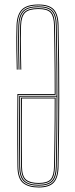

<svg xmlns="http://www.w3.org/2000/svg" viewBox="-20 -824 334 850"><path d="M151.2 6Q106.2 6 82 -13.8Q57.8 -33.5 57.2 -87Q56.8 -135 56.5 -188.5Q56.2 -242 56.5 -297.8Q56.8 -353.5 57.2 -408H222.2Q222.2 -460.2 221.9 -507Q221.5 -553.8 220.9 -602.8Q220.2 -651.8 219.2 -710.8Q218.5 -751.2 204.1 -767.6Q189.8 -784 150.2 -784Q107.2 -784 90.9 -767.4Q74.5 -750.8 73.2 -710.5Q72.5 -682 72.2 -655.1Q72 -628.2 72.6 -595.5Q73.2 -562.8 74.2 -516H70.2Q69 -566.5 68.5 -599.5Q68 -632.5 68.2 -657.8Q68.5 -683 69.2 -710.5Q70.5 -753.5 88.5 -770.8Q106.5 -788 150.2 -788Q191.2 -788 206.9 -770.8Q222.5 -753.5 223.2 -710.8Q224.2 -651.5 224.9 -602.2Q225.5 -553 225.9 -505.5Q226.2 -458 226.2 -404H61.2Q60.8 -355.8 60.5 -302.5Q60.2 -249.2 60.5 -194.5Q60.8 -139.8 61.2 -87Q61.8 -36.5 84.2 -17.2Q106.8 2 151.2 2Q195.8 2 215.1 -18.5Q234.5 -39 235.2 -87Q236.8 -174.5 237.5 -251.5Q238.2 -328.5 238.2 -401.6Q238.2 -474.8 237.5 -550.4Q236.8 -626 235.2 -711Q234.5 -758 215.5 -779Q196.5 -800 150.2 -800Q100.5 -800 79.6 -778.8Q58.8 -757.5 57.2 -711Q56.5 -682.5 56.2 -655.4Q56 -628.2 56.6 -595.2Q57.2 -562.2 58.2 -516H54.2Q53 -566.2 52.5 -599.4Q52 -632.5 52.2 -658.1Q52.5 -683.8 53.2 -711Q54.8 -758.8 76.5 -781.4Q98.2 -804 150.2 -804Q198.2 -804 218.4 -781.9Q238.5 -759.8 239.2 -711Q241 -616.5 241.8 -538Q242.5 -459.5 242.4 -388.1Q242.2 -316.8 241.5 -243.8Q240.8 -170.8 239.2 -87Q238.5 -38.5 218.6 -16.2Q198.8 6 151.2 6ZM151.2 -2Q108.2 -2 87 -20Q65.8 -38 65.2 -87Q64.8 -133.8 64.5 -186.1Q64.2 -238.5 64.5 -292.9Q64.8 -347.2 65.2 -400H230.2Q230.2 -449.8 229.9 -500.1Q229.5 -550.5 228.9 -602.9Q228.2 -655.2 227.2 -710.8Q226.5 -755.8 209.4 -773.9Q192.2 -792 150.2 -792Q103.2 -792 85 -773Q66.8 -754 65.2 -710.8Q64.5 -682.2 64.2 -655.4Q64 -628.5 64.6 -595.5Q65.2 -562.5 66.2 -516H62.2Q61 -566.2 60.5 -599.2Q60 -632.2 60.2 -657.8Q60.5 -683.2 61.2 -710.8Q62.8 -755.8 82.2 -775.9Q101.8 -796 150.2 -796Q194.8 -796 212.6 -776.4Q230.5 -756.8 231.2 -711Q232.8 -623.2 233.5 -546.1Q234.2 -469 234.2 -395.8Q234.2 -322.5 233.5 -247Q232.8 -171.5 231.2 -87Q230.5 -40.5 212.5 -21.2Q194.5 -2 151.2 -2ZM151.2 -6Q193.8 -6 210.1 -24.8Q226.5 -43.5 227.2 -87.2Q228 -131.5 228.6 -170Q229.2 -208.5 229.6 -244.8Q230 -281 230.1 -318Q230.2 -355 230.2 -396H69.2Q68.8 -349.5 68.6 -293.4Q68.5 -237.2 68.6 -183Q68.8 -128.8 69.2 -87.2Q69.8 -41.8 88.8 -23.9Q107.8 -6 151.2 -6ZM151.2 -10Q110 -10 91.9 -26.5Q73.8 -43 73.2 -87.2Q72.8 -133 72.5 -184.2Q72.2 -235.5 72.4 -288.4Q72.5 -341.2 73 -392H226.2Q226.2 -338.8 225.9 -291.5Q225.5 -244.2 224.9 -195.2Q224.2 -146.2 223.2 -87.2Q222.5 -44.5 207 -27.2Q191.5 -10 151.2 -10ZM151.2 -14Q190.2 -14 204.4 -30.5Q218.5 -47 219.2 -87.2Q220.2 -146 220.9 -194.6Q221.5 -243.2 221.9 -289.8Q222.2 -336.2 222.2 -388H77Q76.8 -343.2 76.6 -292.6Q76.5 -242 76.6 -189.8Q76.8 -137.5 77.2 -87.2Q77.8 -44.2 95.2 -29.1Q112.8 -14 151.2 -14Z"/></svg>

Font: Big Shoulders Inline Thin
Style: Regular
Weight: 100
Designer: Patric King
Foundry: XO Type Co
Version: Version 2.002